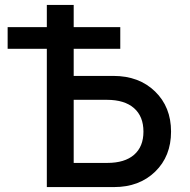

<svg xmlns="http://www.w3.org/2000/svg" viewBox="-20 -759 771 779"><path d="M279 -98H415Q486 -98 524 -131Q562 -164 562 -225Q562 -287 523.5 -320.5Q485 -354 414 -354H279ZM279 -451H440Q544 -451 609 -388Q674 -325 674 -225Q674 -125 609.5 -62.5Q545 0 443 0H170V-561H11V-649H170V-739H279V-649H468V-561H279Z"/></svg>

Font: Manrope Medium
Style: Medium
Weight: 500
Designer: Mikhail Sharanda
Foundry: Mikhail Sharanda
Version: Version 4.000;hotconv 1.0.109;makeotfexe 2.5.65596